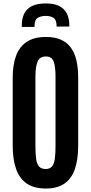

<svg xmlns="http://www.w3.org/2000/svg" viewBox="-20 -1084 528 1114"><path d="M245.1 9.8Q178.2 9.8 136 -18.6Q93.8 -46.9 73.7 -102.5Q53.7 -158.2 53.7 -240.2V-633.3Q53.7 -707.5 73.2 -760.3Q92.8 -813 135.3 -841.3Q177.7 -869.6 246.6 -869.6Q298.3 -869.6 334 -853.5Q369.6 -837.4 391.6 -806.9Q413.6 -776.4 423.6 -732.7Q433.6 -689 433.6 -633.3V-240.2Q433.6 -158.2 414.3 -102.5Q395 -46.9 353.5 -18.6Q312 9.8 245.1 9.8ZM245.1 -103.5Q269.5 -103.5 281.7 -118.2Q293.9 -132.8 298.1 -162.8Q302.2 -192.9 302.2 -238.8V-639.2Q302.2 -695.3 291.7 -725.8Q281.2 -756.3 246.6 -756.3Q210.9 -756.3 198.2 -726.8Q185.5 -697.3 185.5 -639.6V-238.8Q185.5 -191.9 189.7 -161.9Q193.8 -131.8 206.8 -117.7Q219.7 -103.5 245.1 -103.5ZM106.4 -927.7V-934.1Q106 -998 139.6 -1030.8Q173.3 -1063.5 243.7 -1064Q312 -1064.9 346.9 -1033Q381.8 -1001 382.3 -937.5V-930.2L308.6 -929.7Q308.1 -970.2 289.3 -981.2Q270.5 -992.2 243.2 -991.7Q217.3 -991.2 198.5 -980.2Q179.7 -969.2 180.2 -927.7Z"/></svg>

Font: Antonio
Style: Bold
Weight: 700
Designer: Vernon Adams
Foundry: Vernon Adams
Version: Version 1.002